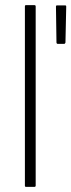

<svg xmlns="http://www.w3.org/2000/svg" viewBox="-20 -728 278 748"><path d="M77 -5V-703Q77 -708 81 -708H114Q119 -708 119 -703V-5Q119 0 114 0H81Q77 0 77 -5ZM204 -557Q203 -557 201.5 -558.5Q200 -560 200 -563L198 -702Q198 -705 199 -706Q200 -707 203 -707H233Q236 -707 237 -706Q238 -705 238 -702L235 -562Q234 -560 233 -558.5Q232 -557 229 -557Z"/></svg>

Font: Glory Thin ExtraLight
Style: Regular
Weight: 250
Version: Version 1.011